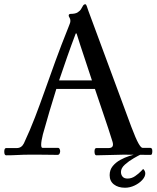

<svg xmlns="http://www.w3.org/2000/svg" viewBox="-26 -726 734 900"><path d="M501 -63Q482 -124 461 -185Q440 -246 419 -309H238Q205 -204 175 -96Q171 -80 169 -68Q167 -56 167 -48Q167 -33 173 -33H245Q251 -33 253.5 -27.5Q256 -22 256 -17Q256 -13 253.5 -6.5Q251 0 243 0Q227 0 203 -0.5Q179 -1 155 -1Q131 -1 114 -1Q85 -1 58 0.5Q31 2 3 2Q-6 2 -6 -15Q-6 -32 3 -32H53Q75 -32 86 -54Q115 -116 138 -176Q161 -236 184 -301Q207 -366 233.5 -439Q260 -512 295 -599Q298 -607 301 -614.5Q304 -622 304 -628Q304 -637 300 -643Q296 -649 296 -653Q296 -661 306 -661Q327 -661 338 -668Q349 -675 354 -683.5Q359 -692 363 -699Q367 -706 374 -706Q378 -706 381 -696.5Q384 -687 388 -676L589 -133Q611 -75 623 -54Q635 -33 642 -33H678Q688 -33 688 -18Q688 -11 686.5 -5.5Q685 0 680 0Q641 0 610.5 -0.5Q580 -1 553 -1Q527 -1 491.5 0.5Q456 2 426 2Q417 2 417 -16Q417 -32 426 -32H483Q511 -32 501 -63ZM329 -569Q308 -514 289 -459.5Q270 -405 251 -349H405Q388 -402 369.5 -456.5Q351 -511 333 -569ZM645 66Q655 75 655 87Q655 102 641 117.5Q627 133 605 143.5Q583 154 560 154Q528 154 508 138.5Q488 123 488 95Q488 70 502.5 52.5Q517 35 538 23.5Q559 12 579.5 5.5Q600 -1 612 -4H634V-2Q623 3 600.5 16Q578 29 559.5 45.5Q541 62 541 80Q541 93 548.5 102Q556 111 572 111Q591 111 607.5 99.5Q624 88 634.5 77Q645 66 645 66Z"/></svg>

Font: Sedan
Style: Regular
Weight: 400
Designer: Sebastian Salazar
Foundry: Sebastian Salazar
Version: Version 1.100; ttfautohint (v1.8.4.7-5d5b)